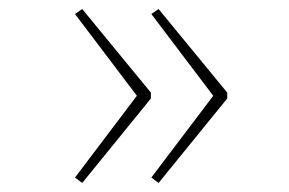

<svg xmlns="http://www.w3.org/2000/svg" viewBox="-20 -467 640 425"><path d="M162 -447 314 -262V-249L162 -62L146 -74L283 -255L146 -436ZM331 -447 483 -262V-249L331 -62L315 -74L452 -255L315 -436Z"/></svg>

Font: Noto Sans Mono Thin
Style: Regular
Weight: 100
Designer: Monotype Design Team
Foundry: Monotype Imaging Inc.
Version: Version 2.014